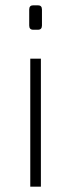

<svg xmlns="http://www.w3.org/2000/svg" viewBox="-20 -703 268 723"><path d="M105 -683H123Q138 -683 138 -667V-607Q138 -591 123 -591H105Q90 -591 90 -607V-667Q90 -683 105 -683ZM134 0H94V-482H134Z"/></svg>

Font: Exo 2.0 Extra Light
Style: Regular
Weight: 250
Designer: Natanael Gama
Version: Version 1.001;PS 001.001;hotconv 1.0.70;makeotf.lib2.5.58329